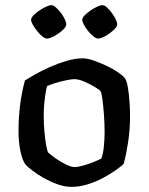

<svg xmlns="http://www.w3.org/2000/svg" viewBox="-20 -727 578 747"><path d="M258 0Q231 0 202.5 -10.5Q174 -21 148.5 -35.5Q123 -50 104.5 -64.5Q86 -79 80 -86Q68 -100 60 -136.5Q52 -173 52 -218Q52 -258 55.5 -294.5Q59 -331 65 -362Q71 -393 77 -414Q91 -423 116.5 -437.5Q142 -452 173.5 -466Q205 -480 238.5 -490Q272 -500 302 -500Q320 -500 344.5 -491.5Q369 -483 394.5 -471Q420 -459 439 -446Q458 -433 465 -424Q473 -414 477.5 -387Q482 -360 484 -329.5Q486 -299 486 -277Q486 -222 478 -171Q470 -120 461 -89Q449 -78 427.5 -63Q406 -48 378.5 -33.5Q351 -19 320 -9.5Q289 0 258 0ZM270 -77Q284 -77 306 -83.5Q328 -90 347.5 -98Q367 -106 374 -110Q381 -127 384 -156.5Q387 -186 387 -212Q387 -245 384.5 -280Q382 -315 378.5 -341Q375 -367 371 -372Q368 -377 350 -388Q332 -399 309.5 -409Q287 -419 269 -419Q258 -419 236.5 -414.5Q215 -410 194 -403.5Q173 -397 163 -392Q160 -382 157 -362.5Q154 -343 152 -321Q150 -299 150 -280Q150 -244 153 -212.5Q156 -181 160 -160Q164 -139 167 -134Q170 -131 182 -121.5Q194 -112 210 -102Q226 -92 242.5 -84.5Q259 -77 270 -77ZM361 -577Q354 -577 343.5 -585.5Q333 -594 323 -606Q313 -618 306.5 -630.5Q300 -643 300 -650Q300 -658 309.5 -667.5Q319 -677 332 -686Q345 -695 358 -701Q371 -707 378 -707Q386 -707 395.5 -698.5Q405 -690 414.5 -677.5Q424 -665 430 -652.5Q436 -640 436 -632Q436 -623 422 -610Q408 -597 390.5 -587Q373 -577 361 -577ZM162 -577Q155 -577 145 -585Q135 -593 125 -605.5Q115 -618 108 -630Q101 -642 101 -650Q101 -658 110.5 -667.5Q120 -677 133 -686Q146 -695 159.5 -701Q173 -707 180 -707Q187 -707 197 -698.5Q207 -690 216.5 -677.5Q226 -665 232 -652.5Q238 -640 238 -632Q238 -623 224 -610Q210 -597 192 -587Q174 -577 162 -577Z"/></svg>

Font: Texturina Medium
Style: Regular
Weight: 500
Designer: Guillermo Torres Carreño
Foundry: Omnibus-Type
Version: Version 1.003